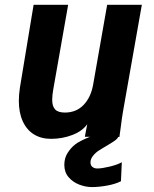

<svg xmlns="http://www.w3.org/2000/svg" viewBox="-20 -570 640 800"><path d="M58.5 -150Q58.5 -176 63 -205L120 -550H264L202 -198Q197.5 -173.5 197.5 -154Q197.5 -127 209.8 -114Q222 -101 250.5 -101Q297.5 -101 328 -132.5Q358.5 -164 368 -217L426.5 -550H571L494 -114Q488 -81.5 483 -39L477.5 0.5H472.5Q470 8 456.2 17.5Q442.5 27 422.5 38.5L410 46Q407.5 47.5 393 56.5Q378.5 65.5 367.8 79Q357 92.5 357 106.5Q357 119 365 125.5Q373 132 385.5 132Q404.5 132 436.8 124.2Q469 116.5 487.5 106L484 185Q461 197 426.5 203.2Q392 209.5 363.5 209.5Q337 209.5 310.2 199.2Q283.5 189 265.8 168.2Q248 147.5 248 117Q248 88.5 261.8 67Q275.5 45.5 293 32Q302 24.5 319.5 15.8Q337 7 355 0H333.5L343.5 -52.5Q323 -23.5 281.2 -7.5Q239.5 8.5 192.5 8.5Q151.5 8.5 121.2 -10.2Q91 -29 74.8 -64.8Q58.5 -100.5 58.5 -150Z"/></svg>

Font: JuliaMono ExtraBoldItalic
Style: Regular
Weight: 800
Italic angle: -9°
Monospace: yes
Designer: cormullion
Foundry: corm
Version: Version 0.049; ttfautohint (v1.8.4)